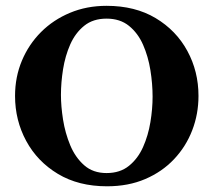

<svg xmlns="http://www.w3.org/2000/svg" viewBox="-20 -632 741 666"><path d="M668.5 -299.3Q668.5 -236.3 646.7 -179.9Q625 -123.5 583.7 -79.8Q542.5 -36.1 483.9 -11Q425.3 14.2 351.1 14.2Q252.4 14.2 180.9 -28.8Q109.4 -71.8 70.8 -143.3Q32.2 -214.8 32.2 -299.3Q32.2 -364.7 55.9 -421.4Q79.6 -478 122.3 -520.8Q165 -563.5 222.9 -587.6Q280.8 -611.8 349.6 -611.8Q448.7 -611.8 520 -569.1Q591.3 -526.4 629.9 -455.3Q668.5 -384.3 668.5 -299.3ZM509.3 -296.4Q509.3 -341.3 501.7 -388.7Q494.1 -436 476.3 -476.6Q458.5 -517.1 427.5 -542.2Q396.5 -567.4 349.6 -567.4Q302.7 -567.4 272 -542.5Q241.2 -517.6 223.6 -477.8Q206.1 -438 198.7 -391.6Q191.4 -345.2 191.4 -302.7Q191.4 -263.7 198.7 -217Q206.1 -170.4 223.6 -128.2Q241.2 -85.9 272 -58.8Q302.7 -31.7 349.6 -31.7Q396.5 -31.7 427.5 -56.9Q458.5 -82 476.3 -122.1Q494.1 -162.1 501.7 -208.3Q509.3 -254.4 509.3 -296.4Z"/></svg>

Font: Scheherazade New
Style: Bold
Weight: 700
Designer: SIL International
Foundry: SIL International
Version: Version 4.000